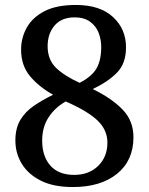

<svg xmlns="http://www.w3.org/2000/svg" viewBox="-20 -744 601 774"><path d="M274 10Q196 10 145 -15.5Q94 -41 68 -83.5Q42 -126 42 -178Q42 -227 62 -260.5Q82 -294 116.5 -317.5Q151 -341 194 -362Q137 -394 101 -437Q65 -480 65 -544Q65 -591 87.5 -632Q110 -673 158.5 -698.5Q207 -724 286 -724Q383 -724 435.5 -675.5Q488 -627 488 -553Q488 -488 451.5 -451Q415 -414 354 -385Q430 -348 474 -302.5Q518 -257 518 -191Q518 -97 452 -43.5Q386 10 274 10ZM301 -410Q351 -436 369.5 -469Q388 -502 388 -554Q388 -585 377.5 -612Q367 -639 343 -656.5Q319 -674 281 -674Q228 -674 200 -641Q172 -608 172 -558Q172 -504 205 -471.5Q238 -439 301 -410ZM279 -39Q339 -39 376 -75.5Q413 -112 413 -169Q413 -219 374.5 -257Q336 -295 245 -335Q201 -310 175.5 -270.5Q150 -231 150 -177Q150 -114 183 -76.5Q216 -39 279 -39Z"/></svg>

Font: Noto Serif Lao Medium
Style: Regular
Weight: 500
Designer: Monotype Design Team
Foundry: Monotype Imaging Inc.
Version: Version 2.003; ttfautohint (v1.8.4.7-5d5b)